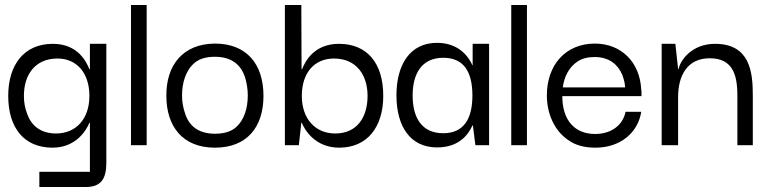

<svg xmlns="http://www.w3.org/2000/svg" viewBox="-20 -583 3085 771"><path d="M324 168C387 168 407 134 407 70V-407H341V-305H339C328 -332 295 -407 192 -407C75 -407 13 -321 13 -198C13 -68 78 10 191 10C285 10 327 -60 339 -90H341V107H138V168ZM205 -47C142 -47 105 -80 89 -126C80 -149 76 -173 76 -198C76 -282 120 -348 211 -348C288 -348 339 -290 339 -198C339 -105 285 -47 205 -47Z M569 0V-563H506V0Z M843 10C973 10 1038 -74 1038 -198C1038 -325 971 -408 843 -408C714 -407 647 -321 648 -198C648 -77 712 10 843 10ZM843 -46C774 -46 738 -80 723 -128C715 -151 711 -175 711 -200C711 -249 725 -301 763 -332C782 -347 808 -355 843 -355C912 -355 948 -321 964 -273C971 -249 975 -225 975 -200C975 -151 962 -100 924 -69C905 -54 878 -46 843 -46Z M1342 10C1455 10 1519 -73 1519 -198C1519 -330 1454 -407 1341 -407C1239 -407 1204 -333 1193 -305H1191L1190 -563H1124V0H1180L1190 -90H1192C1202 -64 1244 10 1342 10ZM1326 -47C1247 -47 1192 -105 1192 -198C1192 -290 1242 -348 1321 -348C1411 -348 1456 -282 1456 -198C1456 -115 1416 -47 1326 -47Z M1735 9C1822 9 1860 -41 1877 -79H1879L1889 0H1944V-407H1878V-321H1877C1863 -353 1824 -411 1735 -411C1626 -411 1572 -323 1572 -200C1572 -76 1627 9 1735 9ZM1760 -48C1673 -48 1637 -111 1637 -200C1637 -285 1672 -351 1760 -351C1840 -351 1877 -298 1877 -199C1877 -107 1843 -48 1760 -48Z M2096 0V-563H2033V0Z M2371 10C2472 10 2542 -51 2555 -134H2492C2481 -79 2433 -45 2370 -45C2286 -45 2238 -102 2238 -197H2556C2556 -201 2556 -206 2556 -211C2556 -216 2556 -219 2555 -222C2550 -335 2473 -408 2369 -408C2251 -408 2176 -322 2176 -200C2176 -131 2203 -61 2261 -21C2290 0 2326 10 2371 10ZM2240 -232C2245 -272 2263 -312 2299 -336C2317 -348 2340 -354 2368 -354C2429 -354 2463 -321 2479 -282C2486 -263 2490 -246 2490 -232Z M2703 0V-193C2703 -281 2741 -349 2830 -349C2918 -349 2941 -289 2941 -201V0H3003V-201C3003 -295 2991 -407 2851 -407C2758 -407 2712 -341 2705 -306H2703L2692 -407H2637V0Z"/></svg>

Font: OSH Darker Grotesque Medium
Style: Regular
Weight: 500
Designer: Gabriel Lam
Foundry: TypeRant
Version: Version 1.000;Glyphs 3.1.1 (3148)